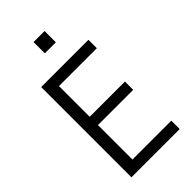

<svg xmlns="http://www.w3.org/2000/svg" viewBox="-281 -1007 1083 1083"><g transform="rotate(-45 261.0 -465.0)"><path d="M78 0V-720H153V0ZM120 0V-67H463V0ZM120 -342V-408H434V-342ZM120 -653V-720H455V-653ZM227 -840V-930H315V-840Z"/></g></svg>

Font: Instrument Sans SemiCondensed
Style: Regular
Weight: 400
Width: 4
Designer: Rodrigo Fuenzalida
Foundry: fragTYPE
Version: Version 1.000;gftools[0.9.28]